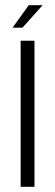

<svg xmlns="http://www.w3.org/2000/svg" viewBox="-20 -715 210 735"><path d="M90 -695 28 -609H66L143 -695ZM59 -559V0H112V-559Z"/></svg>

Font: Modon Arabic
Style: Regular
Weight: 400
Designer: Ahmedzaza
Foundry: Ahmedzaza
Version: Version 2.010